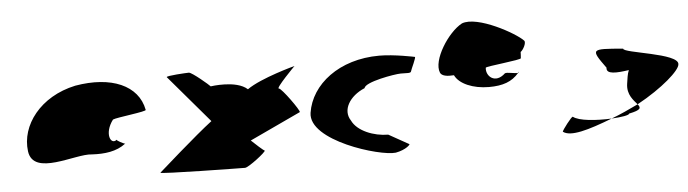

<svg xmlns="http://www.w3.org/2000/svg" viewBox="-45 -880 3809 1063"><g transform="rotate(-5 1859.5 -349.0)"><path d="M90 -196C109 -52 351 -160 441 -148C512 -144 578 -152 629 -191C621 -193 582 -212 585 -217C550 -188 519 -257 574 -330C593 -340 767 -358 759 -368C733 -506 584 -570 382 -535C185 -493 71 -341 90 -196ZM585 -217V-218ZM630 -192 629 -191C631 -191 631 -191 630 -190Z M810 -14C805 -6 1262 0 1279 0C1299 0 1401 -79 1396 -86C1396 -86 1396 -80 1324 -148L1608 -281C1614 -288 1519 -421 1504 -421C1485 -421 1601 -538 1601 -538C1601 -538 1412 -488 1333 -432C1272 -488 1129 -466 1129 -466C1124 -473 1032 -552 1015 -552C1001 -552 888 -546 891 -538L1116 -274C1026 -206 810 -14 810 -14Z M1667 -272C1643 -118 2029 0 2118 -11C2177 -22 2204 -52 2196 -52L2085 -114C2005 -114 1914 -150 1886 -210C1846 -270 1891 -346 1977 -382C1982 -416 2150 -445 2183 -445C2217 -445 2239 -441 2241 -452C2243 -462 2277 -530 2269 -530C2269 -530 2157 -554 2073 -554C1850 -554 1691 -428 1667 -272Z M2400 -431C2408 -412 2438 -407 2476 -410C2499 -361 2575 -328 2664 -328C2741 -328 2792 -346 2831 -392C2815 -389 2769 -402 2758 -396C2701 -342 2649 -388 2655 -436C2656 -444 2859 -462 2853 -472C2854 -484 2855 -495 2855 -506C2869 -515 2891 -555 2880 -567C2840 -610 2633 -726 2545 -692C2466 -650 2371 -501 2400 -431ZM2831 -392C2835 -393 2837 -394 2836 -398C2835 -396 2832 -394 2831 -392Z M3049 -46C3091 -14 3190 -43 3325 -95C3240 -91 3143 -98 3111 -124C3103 -124 3051 -56 3049 -46ZM3321 -378C3315 -340 3375 -344 3443 -354C3434 -333 3431 -306 3427 -279C3418 -218 3456 -184 3475 -161C3618 -239 3718 -329 3719 -362C3729 -424 3418 -450 3422 -475C3243 -490 3240 -490 3321 -378ZM3325 -95C3381 -98 3423 -105 3424 -114C3492 -128 3492 -140 3475 -161C3425 -137 3376 -114 3325 -95Z"/></g></svg>

Font: Ampere
Style: SuExtIta
Weight: 400
Version: Version 1